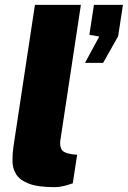

<svg xmlns="http://www.w3.org/2000/svg" viewBox="-20 -763 528 794"><path d="M206.5 11Q135.5 11 97.8 -4.2Q60 -19.5 45.8 -44Q31.5 -68.5 31.5 -98Q31.5 -127.5 35.5 -156L124.5 -743H314.5L229.5 -182Q226.5 -163.5 233.5 -147Q240.5 -130.5 279 -125L299 -123L281 -5Q263 1.5 243.8 6.2Q224.5 11 206.5 11ZM331.5 -503 390.5 -612 349.5 -619 368.5 -743H488.5L468.5 -613L406.5 -503Z"/></svg>

Font: Public Sans Thin Black
Style: Italic
Weight: 900
Italic angle: -8°
Version: Version 2.001